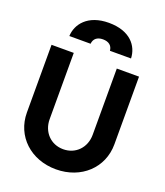

<svg xmlns="http://www.w3.org/2000/svg" viewBox="-178 -1128 1081 1258"><g transform="rotate(20 362.0 -498.5)"><path d="M362 12C538 12 667 -109 667 -273V-745H512V-283C512 -194 449 -128 362 -128C275 -128 212 -194 212 -283V-745H57V-273C57 -109 186 12 362 12ZM147 -839H295C298 -874 322 -894 362 -894C403 -894 427 -874 430 -839H577C574 -925 511 -1009 362 -1009C214 -1009 150 -921 147 -839Z"/></g></svg>

Font: Mluvka ExtraBold
Style: Regular
Weight: 800
Designer: Modified by Jiří Krblich, Original typeface by Gumpita Rahayu
Foundry: Gumpita Rahayu & Jiří Krblich
Version: Version 2.000;Glyphs 3.1.1 (3134)